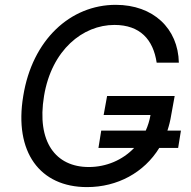

<svg xmlns="http://www.w3.org/2000/svg" viewBox="-20 -757 783 787"><path d="M721.6 -221.6H666.2C672.9 -241.8 678.3 -263.1 681.8 -285.5L696 -363.6H419L404.8 -285.5H596.9C593 -262.8 586.3 -241.5 577.4 -221.6H394.9L383.5 -150.6H529.8C482.2 -100.9 415.8 -72.4 343.8 -72.4C208.8 -72.4 129.3 -174.7 160.5 -363.6C191.8 -552.6 319.6 -654.8 448.9 -654.8C554 -654.8 608 -595.2 622.2 -500H713.1C710.2 -640.6 608 -737.2 454.5 -737.2C268.5 -737.2 112.2 -593.8 75.3 -363.6C36.9 -133.5 143.5 9.9 336.6 9.9C461.6 9.9 570.7 -49.7 632.8 -150.6H710.2Z"/></svg>

Font: Magic Ui Pro
Style: Italic
Weight: 400
Italic angle: -9.39999°
Designer: Stefan Endress, Andreas Faust
Version: Version 1.000;FEAKit 1.0